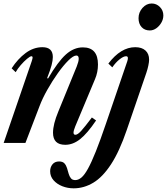

<svg xmlns="http://www.w3.org/2000/svg" viewBox="-26 -798 932 1072"><path d="M338.5 10.5Q270 10.5 270 -57Q270 -104 299.5 -175L402.5 -427Q413.5 -455 413.5 -470Q413.5 -488 400.5 -488Q383.5 -488 355.8 -460.5Q328 -433 297 -389.5Q266 -346 238.5 -297.2Q211 -248.5 195 -206L116 0H-5.5L151 -456Q153.5 -464.5 154.8 -469Q156 -473.5 156 -476.5Q156 -484 149.5 -484Q142 -484 124.8 -469.5Q107.5 -455 89.8 -434.5Q72 -414 61.5 -395L39 -416.5Q73 -469 117 -501.8Q161 -534.5 211 -534.5Q269 -534.5 269 -479.5Q269 -461 262 -434.2Q255 -407.5 237 -361.5L242.5 -360Q297.5 -454 341.8 -493.8Q386 -533.5 436.5 -533.5Q521 -533.5 521 -438Q521 -394.5 504.5 -356L394 -92Q384.5 -68.5 384.5 -57.5Q384.5 -45.5 395 -45.5Q407.5 -45.5 427.5 -67.5Q447.5 -89.5 487 -142L510.5 -125.5Q461.5 -53 421.5 -21.2Q381.5 10.5 338.5 10.5ZM810.5 -628Q781.5 -628 764.5 -646.8Q747.5 -665.5 747.5 -696.5Q747.5 -729 769.5 -753.8Q791.5 -778.5 821 -778.5Q847.5 -778.5 866.8 -759Q886 -739.5 886 -712Q886 -691 875 -671.8Q864 -652.5 846.8 -640.2Q829.5 -628 810.5 -628ZM385 253.5Q352 253.5 322 241.8Q292 230 273 208.5Q254 187 254 158Q254 135.5 267 119.5Q280 103.5 304 103.5Q324 103.5 333.8 114.2Q343.5 125 348.2 140.5Q353 156 357.2 171.5Q361.5 187 370 197.5Q378.5 208 395.5 207.5Q412.5 207 429.2 192.8Q446 178.5 465.2 143.8Q484.5 109 509 47.8Q533.5 -13.5 565.5 -107.5L684.5 -455.5Q687 -462.5 687.5 -466.8Q688 -471 688 -474Q688 -484 678 -484Q663.5 -484 641.8 -466.8Q620 -449.5 601 -422L579 -443Q648.5 -534.5 729 -534.5Q766 -534.5 786.2 -516Q806.5 -497.5 806.5 -465Q806.5 -452 802.2 -431.8Q798 -411.5 791 -391L682 -73Q641 47.5 594 119.2Q547 191 494.8 222.2Q442.5 253.5 385 253.5Z"/></svg>

Font: Libre Caslon Condensed Bold
Style: Italic
Weight: 700
Italic angle: -22.583°
Designer: Pablo Impallari, Rodrigo Fuenzalida, Katja Schimmel, Ertekin Erdin
Foundry: Pablo Impallari, Rodrigo Fuenzalida
Version: Version 2.000; ttfautohint (v1.8.4.7-5d5b);gftools[0.9.33]